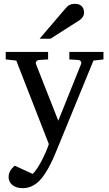

<svg xmlns="http://www.w3.org/2000/svg" viewBox="-20 -753 570 1002"><path d="M467.8 -437 275.9 30.8Q271 43 262.2 63.5Q253.4 84 241.5 107.2Q229.5 130.4 215.1 152.8Q200.7 175.3 185.1 190.9Q167 209 145.3 219Q123.5 229 98.1 229Q80.6 229 66.9 224.4Q53.2 219.7 43.9 211.9Q34.7 204.1 29.8 193.6Q24.9 183.1 24.9 171.9Q24.9 154.8 32.5 140.4Q40 126 57.1 111.8L150.9 154.8Q163.1 142.6 175.8 122.8Q188.5 103 199.7 81.1Q210.9 59.1 220.2 37.4Q229.5 15.6 234.9 -1L64.9 -437L9.8 -442.9V-481.9H231V-442.9L183.1 -439.9Q174.8 -439 169.9 -432.6Q165 -426.3 168 -418L284.2 -123L402.8 -418Q406.2 -425.8 401.9 -432.4Q397.5 -439 389.2 -439.9L341.8 -442.9V-481.9H520V-442.9ZM418.5 -688Q418.5 -674.3 411.9 -664.6Q405.3 -654.8 395.5 -647.9L243.2 -550.8H186.5L319.3 -706.1Q325.2 -712.4 330.1 -717.5Q335 -722.7 340.8 -726.1Q346.7 -729.5 354.2 -731.2Q361.8 -732.9 372.6 -732.9Q385.7 -732.9 394.5 -728.8Q403.3 -724.6 408.7 -718.3Q414.1 -711.9 416.3 -703.9Q418.5 -695.8 418.5 -688Z"/></svg>

Font: Charis SIL Afr
Style: Regular
Weight: 400
Foundry: SIL International
Version: Version 5.000